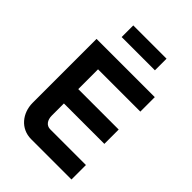

<svg xmlns="http://www.w3.org/2000/svg" viewBox="-249 -986 1098 1098"><g transform="rotate(45 300.0 -436.5)"><path d="M71 -670V-153C71 -71 126 0 212 0H538V-117H249C219 -117 200 -142 200 -179V-277H527V-393H200V-553H542V-670ZM165 -779H434V-873H165Z"/></g></svg>

Font: LT Wave Mono Bold
Style: Regular
Weight: 700
Designer: Daniel Lyons
Version: Version 2.5 (Glyphs App)